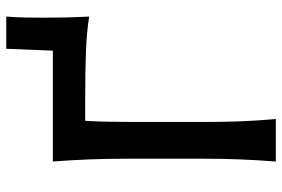

<svg xmlns="http://www.w3.org/2000/svg" viewBox="-164 -738 902 614"><g transform="rotate(-90 287.0 -431.0)"><path d="M77.5 0Q82 -58.5 84.2 -113.2Q86.5 -168 86.5 -234.5V-474.5Q86.5 -542.5 84.2 -598Q82 -653.5 77.5 -713H432L438 -862H541Q538.5 -831.5 538 -800.2Q537.5 -769 537.5 -738.5Q537.5 -706 538.2 -671.2Q539 -636.5 541 -597Q488 -605 427.2 -607.2Q366.5 -609.5 284.5 -609.5H207.5Q205.5 -574 204.8 -536.8Q204 -499.5 204 -457V-234.5Q204 -168 206 -113.2Q208 -58.5 213.5 0Z"/></g></svg>

Font: Commissioner Flair Medium
Style: Regular
Weight: 500
Designer: Kostas Bartsokas
Foundry: Kostas Bartsokas
Version: Version 1.000; ttfautohint (v1.8.3)